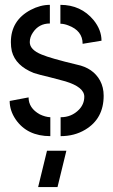

<svg xmlns="http://www.w3.org/2000/svg" viewBox="-20 -551 463 784"><path d="M135.7 212.9 171.9 64.5H251L214.8 212.9ZM19.5 -138.7 96.7 -153.3Q96.7 -109.4 142.6 -84Q165 -73.2 185.5 -72.3V4.9Q90.8 4.9 43.9 -63.5Q19.5 -99.6 19.5 -138.7ZM24.4 -378.9Q24.4 -467.8 105.5 -510.7Q144.5 -531.2 183.6 -531.2V-455.1Q138.7 -455.1 114.3 -418Q101.6 -399.4 101.6 -378.9Q101.6 -347.7 150.4 -328.1Q187.5 -312.5 293.9 -287.1Q360.4 -273.4 388.7 -221.7Q403.3 -194.3 403.3 -160.2Q403.3 -66.4 328.1 -21.5Q284.2 4.9 227.5 4.9V-72.3Q272.5 -72.3 302.7 -103.5Q324.2 -126 324.2 -156.2Q324.2 -195.3 247.1 -218.8Q227.5 -224.6 184.6 -235.4Q138.7 -246.1 118.2 -252.9Q43.9 -282.2 28.3 -341.8Q24.4 -359.4 24.4 -378.9ZM226.6 -454.1V-531.2Q310.5 -531.2 362.3 -468.8Q394.5 -428.7 394.5 -384.8L317.4 -372.1Q317.4 -425.8 258.8 -447.3Q241.2 -454.1 226.6 -454.1Z"/></svg>

Font: Post No Bills Colombo SemiBold
Style: Regular
Weight: 600
Designer: Kosala Senevirathne, Siva Puranthara, Lasantha Premarathna, Tharique Azeez
Foundry: Mooniak
Version: Version 1.220 ; ttfautohint (v1.6)